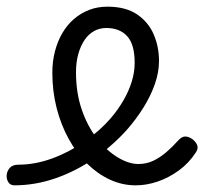

<svg xmlns="http://www.w3.org/2000/svg" viewBox="-103 -539 613 576"><path d="M304 17Q264 17 227 0Q190 -17 158.5 -48Q127 -79 103.5 -121.5Q80 -164 67 -214.5Q54 -265 54 -321Q54 -355 62 -385.5Q70 -416 84.5 -440.5Q99 -465 119.5 -482.5Q140 -500 165 -509.5Q190 -519 219 -519Q274 -519 308 -496Q342 -473 358 -436Q374 -399 374 -356Q374 -322 361.5 -286.5Q349 -251 327.5 -216.5Q306 -182 278 -150Q235 -102 180.5 -64Q126 -26 64.5 -4.5Q3 17 -60 17Q-72 17 -78 7.5Q-84 -2 -83 -14Q-82 -26 -73.5 -35.5Q-65 -45 -47 -45Q2 -45 53 -63.5Q104 -82 150 -114Q196 -146 229 -184Q252 -211 268 -239Q284 -267 292.5 -295Q301 -323 301 -350Q301 -406 278.5 -430.5Q256 -455 216 -455Q196 -455 179.5 -446Q163 -437 151 -419.5Q139 -402 132 -377.5Q125 -353 125 -322Q125 -260 142.5 -209.5Q160 -159 188.5 -123Q217 -87 250 -67Q283 -47 312 -47Q337 -47 357.5 -57Q378 -67 396.5 -83Q415 -99 432 -118Q443 -130 453.5 -129.5Q464 -129 475 -121Q486 -112 489 -102Q492 -92 484 -81Q464 -50 434 -28Q404 -6 370.5 5.5Q337 17 304 17Z"/></svg>

Font: Playwrite CL Light
Style: Regular
Weight: 300
Designer: Veronika Burian, José Scaglione
Foundry: TypeTogether
Version: Version 1.002